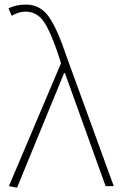

<svg xmlns="http://www.w3.org/2000/svg" viewBox="-20 -827 535 853"><path d="M55.7 6.8 19.5 0 251 -545.9 242.2 -574.2Q207 -682.6 175.8 -729Q144.5 -775.4 92.8 -775.4Q63.5 -775.4 32.2 -756.8L17.6 -790Q50.8 -806.6 95.7 -806.6Q159.2 -806.6 197.3 -752Q235.4 -697.3 276.4 -574.2L485.4 0H449.2L268.6 -502H264.6Z"/></svg>

Font: Bpmf Zihi Sans ExtraLight
Style: ExtraLight
Weight: 250
Foundry: But Ko
Version: Version 1.320